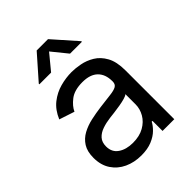

<svg xmlns="http://www.w3.org/2000/svg" viewBox="-219 -875 1001 1001"><g transform="rotate(-45 281.0 -374.5)"><path d="M230 12.7Q178.2 12.7 136 -6.8Q93.8 -26.4 68.8 -64Q43.9 -101.6 43.9 -155.3Q43.9 -202.1 62.5 -231.4Q81.1 -260.7 112.1 -277.6Q143.1 -294.4 180.7 -302.7Q218.3 -311 256.3 -315.9Q305.2 -322.3 335.9 -325.7Q366.7 -329.1 381.6 -337.4Q396.5 -345.7 396.5 -365.7V-368.7Q396.5 -419.4 367.7 -447.5Q338.9 -475.6 282.2 -475.6Q223.1 -475.6 189.9 -450Q156.7 -424.3 144 -395.5L59.6 -423.3Q80.6 -473.1 116.2 -501.2Q151.9 -529.3 194.8 -541Q237.8 -552.7 279.8 -552.7Q307.1 -552.7 342 -546.1Q377 -539.6 409.4 -520Q441.9 -500.5 463.1 -462.2Q484.4 -423.8 484.4 -359.9V0H397.9V-74.2H392.1Q382.8 -55.2 362.3 -34.9Q341.8 -14.6 309.1 -1Q276.4 12.7 230 12.7ZM245.1 -64.9Q293.9 -64.9 327.6 -84Q361.3 -103 378.9 -133.5Q396.5 -164.1 396.5 -197.3V-272.9Q391.1 -266.6 373 -261.5Q355 -256.3 331.8 -252.4Q308.6 -248.5 286.9 -245.8Q265.1 -243.2 252.4 -241.7Q220.7 -237.8 193.1 -228.3Q165.5 -218.8 148.9 -200.4Q132.3 -182.1 132.3 -150.9Q132.3 -108.4 164.3 -86.7Q196.3 -64.9 245.1 -64.9ZM202.1 -626H115.7V-630.4L230.5 -760.7H314L429.2 -630.4V-626H341.8L272.5 -711.4Z"/></g></svg>

Font: Inter
Style: Regular
Weight: 400
Designer: Rasmus Andersson
Foundry: rsms
Version: Version 4.001;git-9221beed3